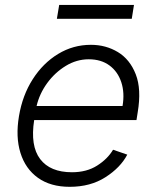

<svg xmlns="http://www.w3.org/2000/svg" viewBox="-20 -731 621 763"><path d="M257.1 11.4Q180.8 11.4 130.9 -24.3Q81 -60 61.3 -123.4Q41.5 -186.8 55.4 -269.5Q69.2 -352.3 110.1 -416.2Q150.9 -480.1 210.8 -516.5Q270.6 -552.9 341.3 -552.9Q400.6 -552.9 448.5 -524Q496.4 -495 519.5 -435.7Q542.6 -376.4 527.3 -285.2L522.4 -253.9H115.8Q99.8 -151.3 139.6 -98.9Q179.3 -46.5 266 -46.5Q324.6 -46.5 366.1 -73Q407.7 -99.4 429.3 -136L485.8 -116.5Q458.8 -65 399.1 -26.8Q339.5 11.4 257.1 11.4ZM125.4 -309.7H467Q475.9 -362.2 462 -404.3Q448.2 -446.4 415 -470.9Q381.7 -495.4 332.7 -495.4Q284.4 -495.4 241.3 -469.1Q198.2 -442.8 167.4 -400.6Q136.7 -358.3 125.4 -309.7ZM512.4 -711.3 503.6 -656.2H206L215.2 -711.3Z"/></svg>

Font: Inter Light  BETA
Style: Italic
Weight: 300
Italic angle: 9.39999°
Designer: Rasmus Andersson
Foundry: rsms
Version: Version 3.011;git-f93a4a705